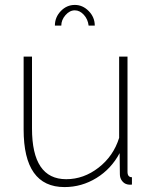

<svg xmlns="http://www.w3.org/2000/svg" viewBox="-20 -750 621 780"><path d="M229 -646H203Q203 -680 227 -705Q251 -730 284 -730Q316 -730 340.5 -705Q365 -680 365 -646H340Q337 -672 320.5 -690Q304 -708 284 -708Q263 -708 246 -688.5Q229 -669 229 -646ZM76 -224V-520H110V-228Q110 -22 249 -22Q320 -22 380.5 -69Q441 -116 464 -190V-520H498V-52Q498 -30 516 -30V0Q503 1 497 -1Q484 -4 475.5 -15.5Q467 -27 467 -42L466 -128Q432 -64 372 -27Q312 10 242 10Q76 10 76 -224Z"/></svg>

Font: Raleway-v4020 ExtraLight
Style: Regular
Weight: 275
Designer: Matt McInerney, Pablo Impallari, Rodrigo Fuenzalida
Foundry: Matt McInerney, Pablo Impallari, Rodrigo Fuenzalida
Version: Version 4.020;PS 004.020;hotconv 1.0.88;makeotf.lib2.5.64775